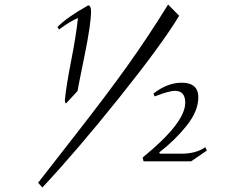

<svg xmlns="http://www.w3.org/2000/svg" viewBox="-20 -812 1092 852"><path d="M726 -792 775 -742Q697 -613 507.5 -376.5Q318 -140 168 20L149 -1Q164 -21 308 -205Q452 -389 545.5 -520Q639 -651 726 -792ZM384 -762Q384 -706 355 -564Q326 -422 324 -408L273 -353Q268 -355 268 -366V-370Q274 -431 296 -543.5Q318 -656 326 -732Q290 -717 242 -681L235 -692Q275 -734 371 -788Q384 -788 384 -762ZM786 -445Q860 -445 860 -380Q860 -319 808 -254Q756 -189 687 -136L689 -130H784Q851 -130 891 -159L898 -144L828 -96H617L613 -113Q802 -267 802 -356Q802 -409 756 -409Q731 -409 666 -384L661 -397Q723 -445 786 -445Z"/></svg>

Font: Felipa
Style: Regular
Weight: 400
Designer: Javier Alcaraz
Foundry: Fontstage
Version: Version 1.001